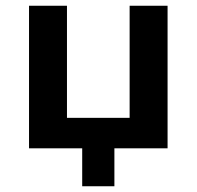

<svg xmlns="http://www.w3.org/2000/svg" viewBox="-20 -516 684 668"><path d="M266 132V0H81V-496H213V-106H431V-496H563V0H378V132Z"/></svg>

Font: Nunito Sans 9pt
Style: Bold
Weight: 700
Version: Version 3.101;gftools[0.9.27]